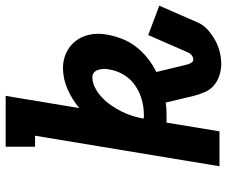

<svg xmlns="http://www.w3.org/2000/svg" viewBox="-80 -694 781 660"><g transform="rotate(-90 310.0 -364.5)"><path d="M419 6Q399 6 379.5 -0.5Q360 -7 345.5 -19.5Q331 -32 323 -50.5Q315 -69 310 -88L287 -185Q275 -183 263.5 -182.5Q252 -182 240 -182Q235 -182 229.5 -182Q224 -182 218 -182L188 0H68L173 -634H135V-735H310L268 -482Q298 -507 333.5 -522.5Q369 -538 406 -538Q434 -538 458.5 -526.5Q483 -515 499 -494Q515 -473 520.5 -445.5Q526 -418 521 -390Q517 -364 507 -337.5Q497 -311 480 -288.5Q463 -266 440.5 -248Q418 -230 392 -217L418 -110Q418 -110 418 -110Q418 -110 418 -110Q420 -103 424 -96.5Q428 -90 435 -90Q443 -90 450 -96Q457 -102 460 -110L519 -245L620 -207L561 -72Q552 -53 535 -38.5Q518 -24 499.5 -14Q481 -4 460.5 1Q440 6 419 6ZM246 -260Q272 -260 298 -267.5Q324 -275 346.5 -290.5Q369 -306 383 -330Q397 -354 401 -380Q403 -389 402.5 -398.5Q402 -408 399.5 -416.5Q397 -425 390.5 -431Q384 -437 374 -437Q355 -437 336.5 -427Q318 -417 303 -402.5Q288 -388 276.5 -371Q265 -354 256 -336Q247 -318 241 -299Q235 -280 232 -261Q235 -260 238.5 -260Q242 -260 246 -260Z"/></g></svg>

Font: Iosevka Slab Extended
Style: Bold Italic
Weight: 700
Width: 7
Italic angle: -9°
Monospace: yes
Designer: Belleve Invis
Foundry: Belleve Invis
Version: Version 11.1.0; ttfautohint (v1.8.3)